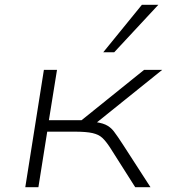

<svg xmlns="http://www.w3.org/2000/svg" viewBox="-20 -785 712 805"><path d="M86 0 164 -492H219L185 -281H322L584 -492H660L369 -258L358 -276Q401 -272 422 -262.5Q443 -253 457.5 -234Q472 -215 496 -178L611 0H547L441 -167Q424 -193 409 -207Q394 -221 368 -227Q342 -233 292 -233H178L141 0ZM413 -566 575 -765H644L459 -566Z"/></svg>

Font: Nunito Sans 7pt Expanded ExtraLight
Style: Italic
Weight: 250
Width: 7
Italic angle: -9°
Designer: Vernon Adams
Foundry: Vernon Adams
Version: Version 3.101;gftools[0.9.27]